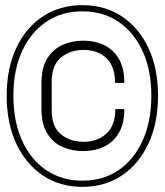

<svg xmlns="http://www.w3.org/2000/svg" viewBox="-20 -716 640 746"><path d="M304 -129Q259 -129 222 -145.5Q185 -162 163 -198.5Q141 -235 141 -294V-393Q141 -452 163 -488Q185 -524 222 -541Q259 -558 304 -558Q348 -558 384 -541Q420 -524 441.5 -488Q463 -452 463 -394H427Q427 -458 393.5 -490Q360 -522 304 -522Q253 -522 217 -492.5Q181 -463 181 -401V-287Q181 -223 217 -194Q253 -165 304 -165Q358 -165 393 -196.5Q428 -228 428 -292H463Q463 -235 441.5 -199Q420 -163 384 -146Q348 -129 304 -129ZM300 10Q212 10 146 -34.5Q80 -79 43 -158.5Q6 -238 6 -344Q6 -450 43 -529Q80 -608 146 -652Q212 -696 300 -696Q388 -696 454 -652Q520 -608 557 -529Q594 -450 594 -344Q594 -238 557 -158.5Q520 -79 454 -34.5Q388 10 300 10ZM300 -14Q381 -14 441 -55Q501 -96 534.5 -170.5Q568 -245 568 -344Q568 -443 534.5 -516.5Q501 -590 441 -631Q381 -672 300 -672Q220 -672 159.5 -631Q99 -590 65.5 -516.5Q32 -443 32 -344Q32 -245 65.5 -170.5Q99 -96 159.5 -55Q220 -14 300 -14Z"/></svg>

Font: Chivo Mono Thin
Style: Regular
Weight: 250
Designer: Hector Gatti
Foundry: Omnibus-Type
Version: Version 1.008